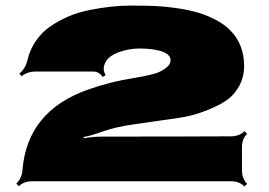

<svg xmlns="http://www.w3.org/2000/svg" viewBox="-20 -658 975 697"><path d="M353 -378.4Q339.8 -398.4 317.9 -398.4H109.9Q80.1 -398.4 58.1 -381.3L50.3 -391.1Q72.8 -408.7 80.6 -442.9Q88.4 -477.1 109.9 -508.8Q131.3 -540.5 162.1 -561.8Q192.9 -583 228.8 -598.4Q264.6 -613.8 307.6 -622.1Q387.7 -637.7 449.7 -637.7Q511.7 -637.7 543.5 -636.2Q575.2 -634.8 616.5 -629.2Q657.7 -623.5 690.9 -614.5Q724.1 -605.5 758.1 -588.6Q792 -571.8 814.5 -549.3Q866.2 -498.5 866.2 -417.5Q866.2 -357.9 824.2 -312.5Q796.9 -282.7 722.7 -254.4Q677.2 -236.8 628.4 -230Q536.1 -216.3 468.5 -207Q400.9 -197.8 354.7 -181.2Q308.6 -164.6 283.2 -160.6L284.2 -156.2Q317.9 -162.1 353.5 -162.1Q618.7 -162.1 818.8 -163.1Q848.6 -163.1 867.7 -182.1L877 -172.4Q858.4 -153.8 858.4 -123.5V-39.6Q858.4 -9.3 877 9.3L867.7 19Q848.6 0 818.8 0H97.7Q66.9 0 48.3 18.1L39.1 8.3Q58.6 -9.8 61.5 -39.6Q78.1 -254.4 298.8 -332.5Q379.4 -361.3 466.8 -375Q537.6 -386.7 559.1 -397.2Q580.6 -407.7 589.8 -417.7Q599.1 -427.7 599.1 -439.9Q599.1 -452.1 587.6 -460.9Q576.2 -469.7 558.6 -474.1Q527.8 -481.9 487.1 -481.9Q446.3 -481.9 409.4 -467.8Q372.6 -453.6 361.6 -429.7Q350.6 -405.8 363.8 -385.7Z"/></svg>

Font: Nosifer
Style: Regular
Weight: 400
Version: Version 001.002